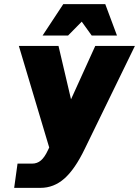

<svg xmlns="http://www.w3.org/2000/svg" viewBox="-20 -720 666 920"><path d="M209 1 215.8 -13.2 70.3 -500H260.3L320.3 -244.1L436.5 -500H626.5L386.2 -6.8Q338.9 91.3 288.3 135.7Q237.8 180.2 173.8 180.2H47.9L64 64H133.8Q158.2 64 176 48.8Q193.8 33.7 209 1ZM540.5 -549.8H419.4L371.6 -616.2L306.2 -549.8H184.1L283.2 -700.2H484.4Z"/></svg>

Font: Fivo Sans Black
Style: Regular
Weight: 900
Designer: Alexander Slobzheninov
Foundry: Alexander Slobzheninov
Version: 1.0